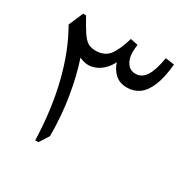

<svg xmlns="http://www.w3.org/2000/svg" viewBox="-172 -929 1070 1087"><g transform="rotate(30 363.5 -386.0)"><path d="M606 -772.5 664.1 -764.6Q655.3 -672.9 632.1 -618.7Q608.9 -564.5 574.7 -541.3Q540.5 -518.1 497.6 -518.1Q450.2 -518.1 419.9 -545.4Q389.6 -572.8 377 -614.3Q361.3 -581.1 332.5 -555.2Q303.7 -529.3 265.9 -521.5Q228 -513.7 186 -533.7Q217.8 -439.5 238.3 -318.8Q258.8 -198.2 258.8 -62.5L218.8 0H198.2Q192.4 -195.8 151.1 -363Q109.9 -530.3 34.2 -662.6L74.7 -756.8H93.8Q126 -698.2 147.2 -666.5Q168.5 -634.8 189 -622.6Q209.5 -610.4 239.7 -610.4Q294.9 -610.4 325 -646.2Q355 -682.1 380.4 -768.1L429.7 -757.3Q427.7 -744.1 426.8 -732.2Q425.8 -720.2 425.8 -710.4Q425.8 -665.5 445.8 -637.7Q465.8 -609.9 501 -609.9Q541 -609.9 566.7 -649.2Q592.3 -688.5 606 -772.5Z"/></g></svg>

Font: Pinar-DS2-FD Medium
Style: Regular
Weight: 500
Designer: Amin Abedi
Version: Version 3.000